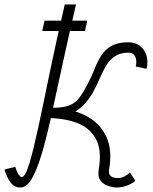

<svg xmlns="http://www.w3.org/2000/svg" viewBox="-61 -820 681 854"><path d="M127 -682 137 -728H327L317 -682ZM30 14Q3 14 -13.5 -7.5Q-30 -29 -41 -66L7 -78Q14 -54 22.5 -43Q31 -32 34 -32Q43 -32 51.5 -47Q60 -62 69 -91Q78 -120 88 -161Q98 -202 109.5 -254Q121 -306 133.5 -367.5Q146 -429 160.5 -498.5Q175 -568 191.5 -643.5Q208 -719 227 -800H277Q243 -654 216 -529Q189 -404 167 -303.5Q145 -203 123.5 -132Q102 -61 79.5 -23.5Q57 14 30 14ZM459 14Q441 14 420 7Q399 0 386 -17Q373 -34 378 -65H424Q421 -45 432 -36.5Q443 -28 461 -28Q479 -28 493 -35.5Q507 -43 517 -53L541 -16Q527 -3 503.5 5.5Q480 14 459 14ZM378 -65Q393 -153 365 -203Q337 -253 279.5 -274Q222 -295 146 -295L156 -340Q251 -340 316.5 -307.5Q382 -275 411 -214Q440 -153 424 -65ZM146 -295 156 -340Q195 -340 220 -344Q245 -348 263 -359Q281 -370 296.5 -391.5Q312 -413 330 -449Q347 -481 359.5 -513Q372 -545 388.5 -571.5Q405 -598 432.5 -614.5Q460 -631 506 -632Q538 -633 559.5 -617.5Q581 -602 590 -575Q599 -548 591 -514L543 -524Q549 -553 539.5 -570Q530 -587 508 -586Q472 -585 449 -569Q426 -553 410.5 -527Q395 -501 382 -470Q369 -439 352 -408.5Q335 -378 310 -352Q285 -326 245.5 -310.5Q206 -295 146 -295Z"/></svg>

Font: Victor Mono Thin
Style: Italic
Weight: 100
Italic angle: -12°
Monospace: yes
Designer: Rune Bjørnerås
Version: Version 1.561;gftools[0.9.30]